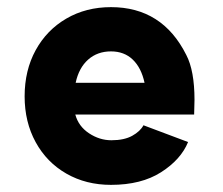

<svg xmlns="http://www.w3.org/2000/svg" viewBox="-20 -498 624 538"><path d="M49 -228Q49 -301 80 -357.5Q111 -414 166 -446Q221 -478 291 -478Q435 -478 502 -344Q525 -300 525 -218L524 -177H191Q200 -144 229.5 -124.5Q259 -105 292 -105Q328 -105 350.5 -117.5Q373 -130 382 -147L507 -100Q487 -51 431.5 -15.5Q376 20 291 20Q221 20 166 -11.5Q111 -43 80 -99.5Q49 -156 49 -228ZM291 -354Q253 -354 227 -331Q201 -308 192 -266H385Q376 -308 352 -331Q328 -354 291 -354Z"/></svg>

Font: SUITE Heavy
Style: Regular
Weight: 900
Designer: Sun
Foundry: Sun
Version: Version 2.040